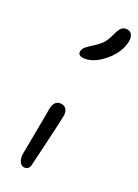

<svg xmlns="http://www.w3.org/2000/svg" viewBox="-148 -795 651 903"><g transform="rotate(20 177.5 -343.5)"><path d="M187 -533.2Q168.5 -533.2 159.9 -539.8Q151.4 -546.4 153.8 -558.1Q156.7 -571.3 166.5 -580.3Q176.3 -589.4 203.1 -606Q233.9 -625.5 247.8 -641.6Q261.7 -657.7 274.9 -687Q286.6 -712.9 296.9 -722.4Q307.1 -731.9 319.8 -731.9Q341.3 -731.9 349.6 -717.3Q357.9 -702.6 354 -681.2Q342.3 -623.5 289.1 -578.4Q235.8 -533.2 187 -533.2ZM95.2 44.9Q78.1 44.9 69.8 25.6Q61.5 6.3 66.9 -19Q81.5 -92.8 93.8 -161.9Q106 -231 110.8 -256.8Q119.1 -296.9 149.9 -296.9Q168.9 -296.9 179.2 -283.4Q189.5 -270 185.1 -246.1Q180.2 -218.8 154.1 -109.6Q127.9 -0.5 124 17.1Q119.1 44.9 95.2 44.9Z"/></g></svg>

Font: Shantell Sans Irregular Bouncy
Style: Italic
Weight: 300
Italic angle: -11.31°
Designer: Stephen Nixon, Anya Danilova, Shantell Martin
Foundry: Arrow Type
Version: Version 1.006;[9816181b4]